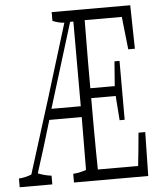

<svg xmlns="http://www.w3.org/2000/svg" viewBox="-74 -774 722 888"><g transform="rotate(-5 287.0 -330.0)"><path d="M233.4 26.4Q263.7 24.9 293.9 13.7Q295.4 -182.6 295.4 -226.6V-231.4H145Q107.9 -105.5 70.3 10.3Q102.1 22.9 132.8 26.4Q132.8 51.8 132.8 66.9H-18.6Q-18.6 51.3 -18.6 26.4Q10.7 24.4 40 13.2Q147.5 -325.2 253.4 -673.3Q226.1 -674.8 199.2 -686.5Q199.2 -702.1 199.2 -727.1H564Q565.9 -621.1 567.9 -524.9H537.1Q528.8 -596.2 520.5 -676.8H348.1Q347.2 -560.5 346.7 -485.4Q346.7 -418 346.7 -360.8H460Q464.4 -413.1 468.8 -475.1H492.2Q492.2 -333.5 492.2 -201.7H468.8Q464.8 -253.4 460.4 -314.9H346.7Q346.7 -242.7 346.7 -180.7Q346.7 -115.2 347.4 -67.9Q348.1 -20.5 348.6 16.6H535.6Q543.5 -55.2 550.8 -136.7H582Q580.1 -30.3 578.1 66.9H233.4Q233.4 51.3 233.4 26.4ZM280.3 -674.8 159.2 -281.7H295.4V-674.8H290.5H283.7Z"/></g></svg>

Font: Scarab Serif
Style: Condensed-Light
Weight: 300
Designer: John Roberts
Foundry: Scarab
Version: 1.0